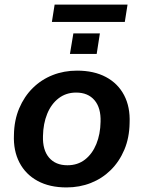

<svg xmlns="http://www.w3.org/2000/svg" viewBox="-20 -810 628 840"><path d="M271 10Q197 10 144.5 -18.5Q92 -47 65 -99Q38 -151 41 -220Q42 -284 64 -336Q86 -388 123.5 -425Q161 -462 210.5 -481.5Q260 -501 317 -501Q391 -501 443.5 -473Q496 -445 523 -393.5Q550 -342 547 -272Q546 -207 524 -155Q502 -103 464.5 -66Q427 -29 377.5 -9.5Q328 10 271 10ZM275 -87Q320 -87 352 -112Q384 -137 401.5 -180Q419 -223 420 -277Q422 -338 393.5 -371.5Q365 -405 313 -405Q269 -405 236.5 -380Q204 -355 186.5 -312Q169 -269 168 -215Q166 -154 194.5 -120.5Q223 -87 275 -87ZM207 -714 219 -790H538L526 -714ZM286 -574 301 -664H417L403 -574Z"/></svg>

Font: Nunito Sans 11pt
Style: Bold Italic
Weight: 700
Italic angle: -9°
Version: Version 3.101;gftools[0.9.27]